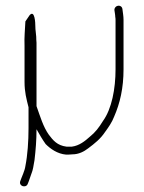

<svg xmlns="http://www.w3.org/2000/svg" viewBox="-20 -523 503 673"><path d="M80 -147V-74C80 -28 76.7 20.5 69 59C66.9 75.7 55.9 97.4 51 112C45 130.1 71 137 77 122L81 112C83 106 85.7 98.3 89 89C97 69.1 96.4 60.9 101 38C105.1 2.8 108 -32.1 108 -70C118.8 -51 129 -33.4 140 -18C156.4 -1.6 181 16.4 212 19C219.3 19 226.7 18.7 234 18C255.8 18 274.7 8.2 289 -3C312 -20.2 332.1 -36.1 348 -60C359.4 -75.7 372.4 -93.8 380 -114C400.6 -161 413 -214.2 413 -280V-453C413 -467.1 410.6 -478 409 -492C405.6 -509.1 381 -505.2 381 -488C381.9 -480.1 384 -471.2 384 -464C384.7 -460.7 385 -457 385 -453V-280C385 -211.9 371.7 -141.3 341 -99C326.6 -75.7 314.5 -59.4 294 -43C278.1 -28.7 257.7 -12.2 232 -9H213C180.7 -13 166 -31 151 -51C131.4 -78.5 120.9 -114.8 108 -151V-373C107.3 -380.3 107 -387.3 107 -394L105 -414C104.3 -418.7 104 -423.3 104 -428C104 -445.4 101.5 -488.9 84 -470L69 -448C67.6 -415.4 64.7 -395.3 66 -362V-236C66 -200.3 72.6 -176.4 80 -147Z"/></svg>

Font: HoneyBee
Style: XLit
Weight: 200
Foundry: Cannot Into Space Fonts
Version: Version 0.89